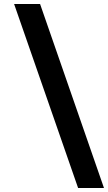

<svg xmlns="http://www.w3.org/2000/svg" viewBox="-20 -832 542 964"><path d="M50.8 -812H181.2L502 111.8H372.1Z"/></svg>

Font: Montserrat Semi Bold
Style: Regular
Weight: 600
Designer: Julieta Ulanovsky
Foundry: Julieta Ulanovsky
Version: Version 3.001;PS 003.001;hotconv 1.0.70;makeotf.lib2.5.58329